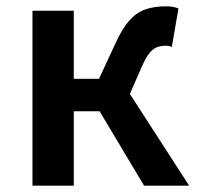

<svg xmlns="http://www.w3.org/2000/svg" viewBox="-20 -589 631 609"><path d="M83 -555H214V-339H294L346 -451Q367 -498 392 -526Q414 -550 442 -559.5Q470 -569 507 -569Q531 -569 546 -562L525 -440Q516 -444 505 -444Q480 -444 463.5 -430.5Q447 -417 430 -378L392 -291L580 0H437L296 -236H214V0H83Z"/></svg>

Font: Merged Yaku Han JP SemiBold
Style: Regular
Weight: 600
Designer: Ryoko NISHIZUKA 西塚涼子 (kana, bopomofo & ideographs); Paul D. Hunt (Latin, Greek & Cyrillic); Sandoll Communications 산돌커뮤니
Foundry: Adobe
Version: Version 2.004